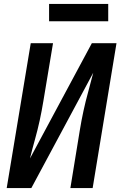

<svg xmlns="http://www.w3.org/2000/svg" viewBox="-20 -954 616 974"><path d="M14 0H139L453 -585Q441 -537 427.5 -488.5Q414 -440 403.5 -391.5Q393 -343 385 -294L337 0H450L571 -735H446L132 -150Q144 -199 157.5 -247Q171 -295 181.5 -343.5Q192 -392 200 -441L249 -735H136ZM229 -846H529V-934H229Z"/></svg>

Font: Iosevka Sparkle Semibold
Style: Italic
Weight: 600
Italic angle: -9°
Designer: Belleve Invis
Foundry: Belleve Invis
Version: Version 4.5.0; ttfautohint (v1.8.3)